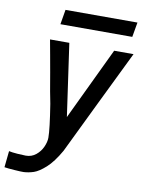

<svg xmlns="http://www.w3.org/2000/svg" viewBox="-108 -795 807 1063"><g transform="rotate(10 295.5 -263.5)"><path d="M96 107Q128.5 107 152.8 87.2Q177 67.5 189.5 39.2Q202 11 202 -12.5Q202 -61 180 -199Q169.5 -247.5 149 -370.5Q140.5 -418.5 132.2 -464.5Q124 -510.5 116.5 -550H225L283 -143L477 -550H586Q533 -441.5 438.2 -246.5Q343.5 -51.5 297.5 44Q259.5 111 221.8 144.8Q184 178.5 156 187.8Q128 197 100.5 198.5Q85.5 199 47 196.2Q8.5 193.5 -9 190.5L0.5 98.5Q18 102.5 49.2 104.8Q80.5 107 96 107ZM172.5 -726H577L562.5 -643H158.5Z"/></g></svg>

Font: JuliaMono Medium
Style: Italic
Weight: 500
Italic angle: -9°
Monospace: yes
Designer: cormullion
Foundry: corm
Version: Version 0.054; ttfautohint (v1.8.4)